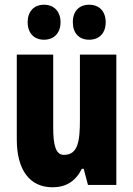

<svg xmlns="http://www.w3.org/2000/svg" viewBox="-20 -782 563 812"><path d="M97 -688C97 -641 125 -614 166 -614C209 -614 236 -643 236 -688C236 -733 209 -762 166 -762C125 -762 97 -735 97 -688ZM288 -688C288 -642 314 -614 357 -614C401 -614 427 -643 427 -688C427 -733 401 -762 357 -762C315 -762 288 -735 288 -688ZM472 -551H318V-277C318 -184 310 -127 250 -127C217 -127 205 -165 205 -242V-551H51V-192C51 -64 105 10 202 10C260 10 300 -16 326 -68H334L352 0H472Z"/></svg>

Font: Noto Sans Bengali ExtraCondensed ExtraBold
Style: Regular
Weight: 800
Width: 2
Designer: Joana Ranito - Universal Thirst; Jelle Bosma - Monotype Design Team
Foundry: Universal Thirst ehf.
Version: Version 3.000